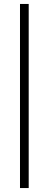

<svg xmlns="http://www.w3.org/2000/svg" viewBox="-20 -718 245 970"><path d="M125 232V-698H81V232Z"/></svg>

Font: Libertinus Math
Style: Regular
Weight: 400
Designer: Philipp H. Poll
Foundry: Khaled Hosny
Version: Version 6.2